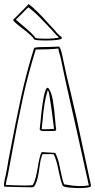

<svg xmlns="http://www.w3.org/2000/svg" viewBox="-21 -947 483 977"><path d="M226 -827 251 -800Q255 -795 267.5 -781Q280 -767 293 -758V-750Q276 -741 212 -741Q152 -741 152 -748Q148 -756 133 -769.5Q118 -783 107.5 -791Q97 -799 92 -803Q66 -823 54.5 -834Q43 -845 47 -848L51 -851L120 -921L124 -927Q163 -898 226 -827ZM60 -847 84 -826Q150 -772 159 -754Q173 -750 208 -750Q255 -750 279 -756Q266 -767 244 -793Q203 -837 177.5 -862.5Q152 -888 123 -910ZM382 10Q360 10 332 7.5Q304 5 298 -2Q288 -25 278 -75Q272 -105 266.5 -124.5Q261 -144 252 -162Q247 -163 236 -163Q229 -163 219 -162.5Q209 -162 196 -163Q187 -144 183.5 -119.5Q180 -95 179 -90Q175 -59 169.5 -37.5Q164 -16 153 2L151 3L147 5H148L139 6L79 5Q29 3 2 3L1 2L-1 -3Q-1 -14 2.5 -30.5Q6 -47 8 -55Q19 -111 22 -132Q58 -323 85.5 -449.5Q113 -576 152 -701L157 -705H162Q168 -708 226 -708Q240 -709 254.5 -709Q269 -709 280 -710Q290 -699 299 -650Q315 -570 340 -470L367 -353L442 -3V0Q437 10 382 10ZM431 -4Q427 -24 371 -275Q363 -312 336 -430Q309 -548 289 -647L284 -667Q277 -685 276 -700Q229 -695 161 -695Q122 -571 94.5 -445Q67 -319 33 -132L18 -52Q16 -45 12.5 -30.5Q9 -16 9 -6Q72 -3 103 -3Q134 -3 145 -5Q155 -21 160.5 -42.5Q166 -64 171 -94Q179 -146 189 -170L193 -173L260 -169Q273 -144 279.5 -114Q286 -84 287 -79Q296 -33 305 -9Q315 -8 329 -5.5Q343 -3 352 -2Q372 0 383 0Q410 0 431 -4ZM200 -280Q188 -280 181 -287Q200 -500 220 -500H224Q240 -481 247.5 -439Q255 -397 260 -333Q261 -322 262 -310Q263 -298 265 -286L260 -281ZM254 -291Q242 -392 233 -445Q232 -449 230 -465Q228 -481 222 -488Q211 -454 205.5 -418.5Q200 -383 195 -328L191 -290Q197 -289 210 -289Q224 -289 254 -291Z"/></svg>

Font: Londrina Outline
Style: Regular
Weight: 400
Designer: Marcelo Magalhaes
Foundry: Marcelo Magalhães
Version: Version 1.002